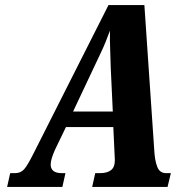

<svg xmlns="http://www.w3.org/2000/svg" viewBox="-20 -734 770 754"><path d="M8 0 20 -54H39Q61 -54 74.5 -69Q88 -84 112 -132L406 -714H547L586 -141Q588 -104 597.5 -79Q607 -54 633 -54H651L638 0H342L354 -54H373Q400 -54 415.5 -65.5Q431 -77 431 -105Q431 -111 430.5 -116.5Q430 -122 430 -127L425 -235H239L196 -146Q179 -108 179 -88Q179 -54 223 -54H237L225 0ZM351 -474 267 -296H423L415 -465Q414 -510 412.5 -544Q411 -578 412 -614Q403 -590 395 -570Q387 -550 376.5 -528Q366 -506 351 -474Z"/></svg>

Font: Noto Serif ExtraCondensed ExtraBold
Style: Italic
Weight: 800
Width: 2
Italic angle: -12°
Designer: Monotype Design Team
Foundry: Monotype Imaging Inc.
Version: Version 2.013